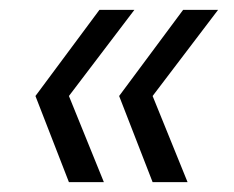

<svg xmlns="http://www.w3.org/2000/svg" viewBox="-20 -490 476 390"><path d="M290 -120 222 -295 352 -470H423L290 -295L361 -120ZM120 -120 52 -295 182 -470H253L120 -295L191 -120Z"/></svg>

Font: DM Sans 12pt Light
Style: Italic
Weight: 300
Italic angle: -10°
Version: Version 4.004;gftools[0.9.30]